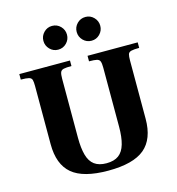

<svg xmlns="http://www.w3.org/2000/svg" viewBox="-127 -989 1021 1109"><g transform="rotate(-15 383.5 -434.0)"><path d="M384 12Q235 12 168 -44.5Q101 -101 101 -222V-570Q101 -595 97.5 -607Q94 -619 79 -623Q64 -627 31 -627V-660H334V-627Q302 -627 287 -623.5Q272 -620 267.5 -608Q263 -596 263 -570V-217Q263 -155 274.5 -113.5Q286 -72 313 -52Q340 -32 385 -32Q431 -32 458 -52Q485 -72 497 -113.5Q509 -155 509 -217V-570Q509 -596 504.5 -608Q500 -620 485.5 -623.5Q471 -627 439 -627V-660H739V-627Q706 -627 691 -623Q676 -619 672.5 -607Q669 -595 669 -570V-222Q669 -101 601.5 -44.5Q534 12 384 12ZM485 -738Q455 -738 434.5 -759Q414 -780 414 -809Q414 -838 434.5 -859Q455 -880 485 -880Q514 -880 534.5 -859Q555 -838 555 -809Q555 -780 534.5 -759Q514 -738 485 -738ZM285 -738Q256 -738 235.5 -759Q215 -780 215 -809Q215 -838 235.5 -859Q256 -880 285 -880Q315 -880 335.5 -859Q356 -838 356 -809Q356 -780 335.5 -759Q315 -738 285 -738Z"/></g></svg>

Font: Frank Ruhl Libre ExtraBold
Style: Regular
Weight: 800
Designer: Yanek Iontef
Foundry: Fontef
Version: Version 6.003;gftools[0.9.30]